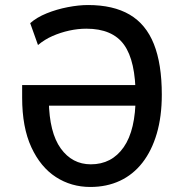

<svg xmlns="http://www.w3.org/2000/svg" viewBox="-20 -734 731 763"><path d="M339 9Q263 9 202 -30.5Q141 -70 104.5 -149Q68 -228 68 -346V-396H557V-314H151L174 -333Q176 -207 221.5 -144Q267 -81 341 -81Q424 -81 471.5 -149Q519 -217 519 -351Q519 -492 473 -556Q427 -620 323 -620Q290 -620 255.5 -612.5Q221 -605 189 -591Q157 -577 131 -555L100 -642Q126 -665 165.5 -681Q205 -697 249 -705.5Q293 -714 330 -714Q430 -714 495 -676Q560 -638 591.5 -559Q623 -480 623 -358Q623 -271 603 -203Q583 -135 546 -87.5Q509 -40 456.5 -15.5Q404 9 339 9Z"/></svg>

Font: Nunito Sans 7pt Condensed SemiBold
Style: Regular
Weight: 600
Width: 3
Designer: Vernon Adams
Foundry: Vernon Adams
Version: Version 3.101;gftools[0.9.27]